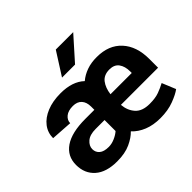

<svg xmlns="http://www.w3.org/2000/svg" viewBox="-173 -966 1191 1191"><g transform="rotate(-45 422.5 -370.0)"><path d="M608.4 9.8Q546.9 9.8 499.5 -9.3Q452.1 -28.3 420.4 -62.5Q394 -34.2 346.4 -12.2Q298.8 9.8 229 9.8Q133.8 9.8 83.3 -35.2Q32.7 -80.1 32.7 -155.3Q32.7 -232.4 94.5 -274.7Q156.2 -316.9 275.4 -316.9H355V-345.2Q355 -384.3 335 -406.2Q314.9 -428.2 277.3 -428.2Q235.8 -428.2 213.1 -409.4Q190.4 -390.6 190.4 -364.3L49.8 -373.5Q49.8 -421.4 78.1 -458.5Q106.4 -495.6 158.2 -516.8Q210 -538.1 279.3 -538.1Q382.8 -538.1 439 -484.9Q468.8 -510.3 508.5 -524.4Q548.3 -538.6 597.7 -538.1Q701.7 -538.1 760.5 -473.9Q819.3 -409.7 819.3 -299.3V-222.2H493.2Q497.6 -169.4 528.6 -134.8Q559.6 -100.1 624 -100.1Q674.8 -100.1 707 -112.1Q739.3 -124 767.6 -139.2L804.7 -49.3Q779.3 -29.8 727.5 -10Q675.8 9.8 608.4 9.8ZM597.7 -428.2Q549.3 -428.2 524.9 -396.5Q500.5 -364.7 494.1 -314.5H680.7V-328.1Q680.7 -372.6 660.6 -400.4Q640.6 -428.2 597.7 -428.2ZM255.9 -90.8Q282.2 -90.8 309.6 -102.8Q336.9 -114.7 355 -130.9V-227.5H276.4Q225.6 -227.5 199.5 -204.8Q173.3 -182.1 173.3 -153.3Q173.3 -125.5 193.6 -108.2Q213.9 -90.8 255.9 -90.8ZM354.5 -600.1 450.2 -750.5H603L468.8 -600.1Z"/></g></svg>

Font: Vazirmatn RD FD
Style: Bold
Weight: 700
Designer: Saber Rastikerdar
Foundry: Saber Rastikerdar
Version: Version 33.003